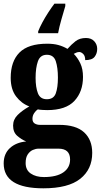

<svg xmlns="http://www.w3.org/2000/svg" viewBox="-27 -786 547 1041"><path d="M208 235Q-7 235 -7 100Q-7 48 26.5 17Q60 -14 115 -19Q89 -30 66.5 -49.5Q44 -69 44 -105Q44 -138 68.5 -162.5Q93 -187 132 -209Q89 -225 60 -263.5Q31 -302 31 -364Q31 -453 78.5 -501Q126 -549 229 -549Q263 -549 289 -542Q315 -535 339 -521Q360 -545 382.5 -562.5Q405 -580 439 -580Q468 -580 484 -562.5Q500 -545 500 -521Q500 -496 486 -478Q472 -460 435 -460Q435 -483 424 -493.5Q413 -504 403 -504Q394 -504 386.5 -500.5Q379 -497 373 -494Q394 -473 408.5 -442.5Q423 -412 423 -369Q423 -289 376.5 -239Q330 -189 229 -189Q219 -189 202.5 -190Q186 -191 178 -193Q168 -187 158.5 -173Q149 -159 149 -142Q149 -124 161 -116.5Q173 -109 190 -109H294Q385 -109 429 -68.5Q473 -28 473 43Q473 132 408 183.5Q343 235 208 235ZM227 -248Q264 -248 275.5 -280Q287 -312 287 -365Q287 -419 275.5 -454Q264 -489 227 -489Q191 -489 178.5 -453.5Q166 -418 166 -364Q166 -313 178.5 -280.5Q191 -248 227 -248ZM211 174Q280 174 316.5 148.5Q353 123 353 79Q353 20 290 20H182Q167 20 151 27Q135 34 123.5 51Q112 68 112 98Q112 136 140 155Q168 174 211 174ZM180 -616Q188 -637 202.5 -664Q217 -691 234.5 -718Q252 -745 268 -766H327V-753Q318 -723 306 -681Q294 -639 288 -606H180Z"/></svg>

Font: Noto Serif Bengali Condensed ExtraBold
Style: Regular
Weight: 800
Width: 3
Designer: Juan Bruce, Universal Thirst, Indian Type Foundry and the Monotype Design Team.
Foundry: Monotype Imaging Inc.
Version: Version 2.003; ttfautohint (v1.8.4.7-5d5b)